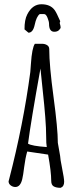

<svg xmlns="http://www.w3.org/2000/svg" viewBox="-20 -877 343 906"><path d="M20.5 0ZM264.2 -776.9 261.7 -768.6Q266.1 -753.4 266.1 -747.8Q266.1 -742.2 258.1 -734.6Q250 -727.1 236.3 -727.1Q211.4 -727.1 211.4 -764.6Q211.4 -775.4 204.3 -793Q197.3 -810.5 188.5 -810.5H167.5Q151.9 -799.3 143.6 -759.3Q135.7 -722.7 114.3 -722.7L95.7 -738.3Q95.2 -783.7 108.9 -809.6Q133.3 -856.9 175.3 -856.9Q217.3 -856.9 237.3 -830.1Q246.6 -817.9 264.2 -776.9ZM200.7 -183.1Q197.8 -197.8 197.8 -234.1Q197.8 -270.5 193.6 -324.5Q189.5 -378.4 181.6 -450Q173.8 -521.5 170.9 -553.7Q125.5 -302.2 112.3 -199.2Q129.4 -188 200.7 -183.1ZM252.9 -203.1 263.7 -141.6Q263.7 -129.4 273.2 -82Q282.7 -34.7 282.7 -20V-19Q282.7 2.9 266.1 9.3Q245.1 9.3 233.4 2.4Q221.7 -4.4 221.7 -23.9Q221.7 -66.4 207 -147.5L108.4 -162.1Q99.1 -128.9 94.2 -89.4Q89.4 -49.8 85 -31.7Q76.2 5.4 52.2 5.4Q40.5 5.4 30.5 -2.2Q20.5 -9.8 20.5 -21.5L22.9 -30.3Q90.3 -290.5 123 -537.1Q124 -543.9 126 -577.1Q130.9 -650.4 144.5 -670.4H178.2Q191.9 -670.4 202.1 -664.1Q212.4 -657.7 212.4 -645Q212.4 -568.8 232.7 -418.9Q252.9 -269 252.9 -203.1Z"/></svg>

Font: Amatic
Style: Bold
Weight: 700
Width: 3
Version: Version 2.000; ttfautohint (v0.92-dirty) -l 8 -r 50 -G 50 -x